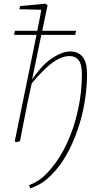

<svg xmlns="http://www.w3.org/2000/svg" viewBox="-20 -766 519 1041"><path d="M67 5 60 0 166 -518Q169 -533 172 -548Q175 -563 178 -577H56L61 -599H182Q188 -628 193.5 -656.5Q199 -685 204 -713L85 -716L89 -733L226 -746L238 -738L209 -599H393L388 -577H204L154 -335Q208 -415 263 -451Q318 -487 361 -487Q405 -487 428.5 -457Q452 -427 452 -367Q452 -291 439 -213Q426 -135 400.5 -61Q375 13 339 76Q303 139 257 184Q226 215 198 231Q170 247 144 255L138 238Q166 227 190.5 211Q215 195 243 164Q300 102 340.5 16Q381 -70 402.5 -168Q424 -266 424 -362Q424 -417 406.5 -439.5Q389 -462 357 -462Q315 -462 267.5 -428.5Q220 -395 152 -314L130 -213Q120 -160 109 -106.5Q98 -53 88 0Z"/></svg>

Font: Source Serif 4 SmText ExtraLight
Style: Italic
Weight: 200
Italic angle: -12°
Designer: Frank Grießhammer
Foundry: Adobe
Version: Version 4.005;hotconv 1.1.0;makeotfexe 2.6.0